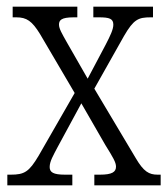

<svg xmlns="http://www.w3.org/2000/svg" viewBox="-20 -556 504 576"><path d="M2 0H197V-32H175C140 -32 129 -39 129 -55C129 -72 140 -90 153 -115L224 -246L296 -121C319 -84 328 -69 328 -56C328 -40 316 -32 280 -32H263V0H462V-32H453C427 -32 411 -41 387 -82L263 -290L352 -448C381 -498 395 -504 432 -504H439V-536H260V-504H277C308 -504 320 -500 320 -482C320 -468 311 -449 297 -422L243 -320L180 -430C166 -455 157 -470 157 -482C157 -495 163 -504 201 -504H212V-536H18V-504H29C60 -504 76 -493 100 -454L204 -277L96 -89C67 -40 53 -32 12 -32H2Z"/></svg>

Font: Noto Serif Thai Condensed Light
Style: Regular
Weight: 300
Width: 3
Designer: Monotype Design Team
Foundry: Monotype Imaging Inc.
Version: Version 2.002